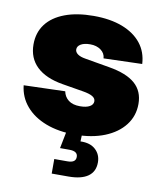

<svg xmlns="http://www.w3.org/2000/svg" viewBox="-83 -599 731 869"><g transform="rotate(10 282.5 -164.0)"><path d="M287.1 12.2Q210.9 12.2 152.8 -10Q94.7 -32.2 60.1 -72.8Q25.4 -113.3 19.5 -167.5L209.5 -173.3Q214.4 -148.4 233.6 -133.3Q252.9 -118.2 286.6 -118.2Q315.4 -118.2 331.3 -127.2Q347.2 -136.2 347.2 -151.4Q347.2 -165 332.8 -173.6Q318.4 -182.1 288.6 -187L191.9 -203.1Q113.3 -216.3 72.3 -255.6Q31.2 -294.9 31.2 -357.9Q31.2 -412.1 60.5 -450.9Q89.8 -489.7 145.3 -510.7Q200.7 -531.7 277.8 -531.7Q354.5 -531.7 410.2 -510.3Q465.8 -488.8 497.1 -449.5Q528.3 -410.2 531.2 -355.5L354.5 -350.1Q353 -373.5 333.3 -387.9Q313.5 -402.3 284.7 -402.3Q257.3 -402.3 241.5 -393.1Q225.6 -383.8 225.6 -368.7Q225.6 -356.4 237.8 -347.4Q250 -338.4 274.4 -334.5L385.3 -315.4Q467.3 -301.8 506.6 -267.3Q545.9 -232.9 545.9 -174.3Q545.9 -118.7 513.4 -76.7Q481 -34.7 422.6 -11.2Q364.3 12.2 287.1 12.2ZM213.9 204.1V137.2H273.4Q293.5 137.2 303 130.6Q312.5 124 312.5 110.4Q312.5 97.2 303 90.6Q293.5 84 273.4 84H231L251.5 -19.5H318.4V0L316.9 38.1Q361.8 36.6 386.5 59.6Q411.1 82.5 411.1 118.2Q411.1 160.6 380.4 182.4Q349.6 204.1 291 204.1Z"/></g></svg>

Font: Inter 28pt Black
Style: Regular
Weight: 900
Designer: Rasmus Andersson
Foundry: rsms
Version: Version 4.001;git-66647c0bb